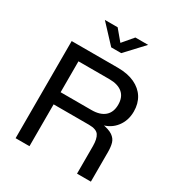

<svg xmlns="http://www.w3.org/2000/svg" viewBox="-217 -1102 1166 1248"><g transform="rotate(30 365.5 -478.0)"><path d="M86 0V-729H432Q507 -729 559 -704.5Q611 -680 638 -636.5Q665 -593 665 -534Q665 -466 627 -417Q589 -368 524 -354V-362Q581 -353 608 -334.5Q635 -316 643 -288.5Q651 -261 651 -223V0H547V-205Q547 -261 529 -287.5Q511 -314 455 -314H174V-405H422Q486 -405 520.5 -435Q555 -465 555 -522Q555 -579 520.5 -608Q486 -637 423 -637H174L190 -653V0ZM329 -822 204 -956H300L366 -877L433 -956H529L404 -822Z"/></g></svg>

Font: BDO Grotesk
Style: Regular
Weight: 400
Designer: Deni Anggara
Foundry: Lokal Container
Version: Version 2.000